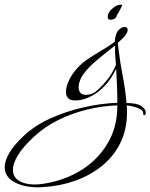

<svg xmlns="http://www.w3.org/2000/svg" viewBox="-260 -429 641 818"><path d="M-98 369Q-159 369 -199.5 346.5Q-240 324 -240 283Q-240 257 -220.5 223Q-201 189 -158 149Q-111 105 -43 74.5Q25 44 99.5 27.5Q174 11 240 9Q240 -27 238.5 -63.5Q237 -100 235 -136Q217 -100 199 -78Q174 -47 145.5 -29Q117 -11 92 -5Q76 -1 61 -1Q39 -1 30 -11Q21 -21 21 -37Q21 -62 36.5 -92Q52 -122 77 -147Q94 -164 110.5 -175Q127 -186 146 -198Q171 -213 189 -224Q207 -235 229 -251Q229 -257 230 -263Q231 -269 232 -273Q237 -295 249 -304.5Q261 -314 271 -314Q284 -314 284 -301Q284 -290 269 -272L242 -246L245 -219Q252 -161 263 -104.5Q274 -48 279 10H280Q322 10 341 22Q360 34 361 50Q361 62 355 62Q350 62 350 53Q350 42 337 35.5Q324 29 307.5 25Q291 21 280 20Q281 27 281 34.5Q281 42 281 50Q281 124 252 181.5Q223 239 173 279Q123 319 59 341.5Q-5 364 -76 368Q-81 368 -87 368.5Q-93 369 -98 369ZM106 -25Q128 -25 144.5 -36.5Q161 -48 191 -82Q204 -97 214 -113.5Q224 -130 234 -152Q233 -168 231.5 -184Q230 -200 230 -215V-235L181 -196Q157 -177 134.5 -156.5Q112 -136 93 -110Q86 -100 80.5 -85.5Q75 -71 75 -57Q75 -44 82 -34.5Q89 -25 106 -25ZM-112 357Q-95 357 -76 354Q12 341 83.5 297.5Q155 254 197.5 183.5Q240 113 240 21V20Q177 22 112.5 37.5Q48 53 -11 82Q-70 111 -116 154Q-163 198 -184 233Q-205 268 -205 294Q-205 325 -179.5 341Q-154 357 -112 357ZM209 -345Q199 -345 199 -357Q199 -360 199.5 -363Q200 -366 201 -369Q206 -383 223 -396Q239 -409 254 -409Q260 -409 260 -406Q259 -402 256 -396.5Q253 -391 249 -383Q245 -376 242 -371Q239 -366 238 -364Q234 -345 209 -345Z"/></svg>

Font: Grey Qo
Style: Regular
Weight: 400
Designer: Robert E. Leuschke
Foundry: Robert E. Leuschke
Version: Version 2.010